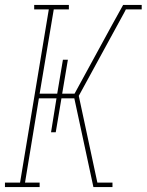

<svg xmlns="http://www.w3.org/2000/svg" viewBox="-26 -755 592 775"><path d="M-6 0V-18H55L171 -717H112V-735H252V-717H191L134 -377H205L228 -514H248L225 -377H275L425 -652L471 -735H546V-717H482L477 -707L292 -368L367 -18H428V0H351L319 -149L274 -358H222L199 -221H180L202 -358H131L75 -18H134V0Z"/></svg>

Font: Iosevka Slab Thin Oblique
Style: Regular
Weight: 100
Italic angle: -9°
Monospace: yes
Designer: Belleve Invis
Foundry: Belleve Invis
Version: Version 11.1.0; ttfautohint (v1.8.3)